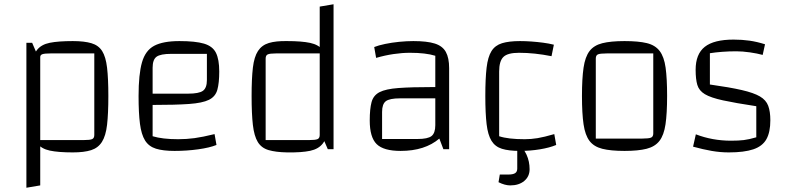

<svg xmlns="http://www.w3.org/2000/svg" viewBox="-20 -701 3691 902"><path d="M322 15Q254 15 214 6.5Q174 -2 154 -28.5Q134 -55 128 -108Q122 -161 122 -250Q122 -337 128 -389Q134 -441 154 -466.5Q174 -492 214 -500Q254 -508 322 -508Q376 -508 409.5 -498Q443 -488 460 -461Q477 -434 483 -383Q489 -332 489 -250Q489 -167 483 -115Q477 -63 459 -34.5Q441 -6 408 4.5Q375 15 322 15ZM169 -43H374Q403 -43 413 -47.5Q423 -52 423 -67V-450H217Q190 -450 179.5 -446.5Q169 -443 169 -433ZM104 181V-500H131L169 -412V170Z M800 8Q746 8 712.5 -2.5Q679 -13 661.5 -41Q644 -69 637.5 -119.5Q631 -170 631 -250Q631 -352 647 -408Q663 -464 704.5 -486Q746 -508 823 -508Q898 -508 938.5 -496Q979 -484 994.5 -453Q1010 -422 1010 -365Q1010 -311 1001 -279Q992 -247 961.5 -232Q931 -217 868 -212.5Q805 -208 697 -208H667V-261H863Q915 -261 933.5 -274.5Q952 -288 952 -325V-448H785Q734 -448 715.5 -434.5Q697 -421 697 -383V-61Q743 -47 817 -47Q856 -47 893.5 -52Q931 -57 988 -71L997 -20Q965 -7 911 0.5Q857 8 800 8Z M1329 -508Q1397 -508 1437 -499.5Q1477 -491 1497 -465.5Q1517 -440 1523 -388.5Q1529 -337 1529 -250Q1529 -160 1523 -107Q1517 -54 1497 -27.5Q1477 -1 1437 7.5Q1397 16 1329 15Q1275 14 1241.5 4Q1208 -6 1191 -34Q1174 -62 1168 -114Q1162 -166 1162 -250Q1162 -332 1168 -383Q1174 -434 1192 -461.5Q1210 -489 1243 -499Q1276 -509 1329 -508ZM1482 -450H1276Q1248 -450 1238 -445.5Q1228 -441 1228 -426V-43H1433Q1462 -43 1472 -47.5Q1482 -52 1482 -67ZM1547 -681V0H1520L1482 -88V-670Z M1862 8Q1782 8 1749.5 -24Q1717 -56 1717 -135Q1717 -189 1725.5 -221Q1734 -253 1763 -268Q1792 -283 1852 -287.5Q1912 -292 2015 -292H2055V-239H1860Q1810 -239 1792.5 -225.5Q1775 -212 1775 -175V-48H1941Q1990 -48 2007.5 -62Q2025 -76 2025 -113V-439Q1980 -453 1906 -453Q1869 -453 1828.5 -447Q1788 -441 1747 -429L1738 -480Q1758 -488 1789 -494.5Q1820 -501 1855 -504.5Q1890 -508 1922 -508Q1986 -508 2022.5 -496.5Q2059 -485 2074.5 -457Q2090 -429 2090 -381V0H2063L2044 -50Q1976 8 1862 8Z M2423 8Q2370 8 2338 -2Q2306 -12 2289 -39.5Q2272 -67 2266 -118Q2260 -169 2260 -250Q2260 -332 2266 -383Q2272 -434 2289 -461Q2306 -488 2338.5 -498Q2371 -508 2423 -508Q2449 -508 2476.5 -506Q2504 -504 2531 -500.5Q2558 -497 2582 -491L2571 -437Q2531 -445 2493 -449Q2455 -453 2418 -453Q2365 -453 2345 -433.5Q2325 -414 2325 -365V-61Q2367 -47 2445 -47Q2475 -47 2505.5 -52Q2536 -57 2584 -71L2593 -20Q2562 -7 2516.5 0.5Q2471 8 2423 8ZM2377 170Q2352 170 2322 155L2328 119H2367Q2390 119 2400 112.5Q2410 106 2410 91V-21H2416Q2439 -6 2453.5 25.5Q2468 57 2468 94Q2468 128 2443 149Q2418 170 2377 170Z M2914 8Q2849 8 2809.5 -2Q2770 -12 2749.5 -39Q2729 -66 2721.5 -117Q2714 -168 2714 -250Q2714 -332 2721.5 -383Q2729 -434 2749.5 -461Q2770 -488 2809.5 -498Q2849 -508 2914 -508Q2979 -508 3018.5 -498.5Q3058 -489 3079 -461.5Q3100 -434 3107 -383Q3114 -332 3114 -250Q3114 -168 3106.5 -117Q3099 -66 3078 -39Q3057 -12 3017.5 -2Q2978 8 2914 8ZM2779 -50H2998Q3028 -50 3038.5 -54.5Q3049 -59 3049 -74V-450H2830Q2799 -450 2789 -445.5Q2779 -441 2779 -426Z M3248 -373Q3248 -447 3291 -481Q3334 -515 3426 -515Q3466 -515 3501 -510Q3536 -505 3574 -493L3563 -443Q3538 -450 3503 -455Q3468 -460 3439 -460Q3404 -460 3372 -457.5Q3340 -455 3315 -451V-304Q3408 -291 3464.5 -278Q3521 -265 3550 -248Q3579 -231 3589 -204Q3599 -177 3599 -136Q3599 -80 3580.5 -47Q3562 -14 3519 0.5Q3476 15 3404 15Q3364 15 3323.5 8Q3283 1 3236 -12L3249 -70Q3327 -40 3414 -40Q3450 -40 3474.5 -43Q3499 -46 3533 -56V-202Q3434 -217 3376.5 -229.5Q3319 -242 3291.5 -258.5Q3264 -275 3256 -302Q3248 -329 3248 -373Z"/></svg>

Font: Changa ExtraLight
Style: Regular
Weight: 250
Designer: Eduardo Rodriguez Tunni
Foundry: Eduardo Rodriguez Tunni
Version: Version 3.002; ttfautohint (v1.8.2)